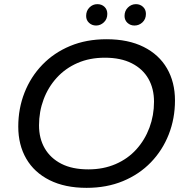

<svg xmlns="http://www.w3.org/2000/svg" viewBox="-20 -897 895 925"><path d="M397 8Q293 8 219 -29Q145 -66 106.5 -132.5Q68 -199 68 -287Q68 -374 98 -450.5Q128 -527 184 -585Q240 -643 318 -675.5Q396 -708 493 -708Q598 -708 672 -671Q746 -634 784.5 -567.5Q823 -501 823 -413Q823 -326 793 -249.5Q763 -173 707 -115Q651 -57 572.5 -24.5Q494 8 397 8ZM406 -81Q478 -81 537 -106.5Q596 -132 637 -177.5Q678 -223 700 -282Q722 -341 722 -407Q722 -470 695 -517.5Q668 -565 615 -592Q562 -619 485 -619Q412 -619 353.5 -593.5Q295 -568 253.5 -522.5Q212 -477 190 -418Q168 -359 168 -293Q168 -230 195.5 -182.5Q223 -135 275.5 -108Q328 -81 406 -81ZM628 -774Q608 -774 594 -787Q580 -800 580 -820Q580 -845 596.5 -861Q613 -877 635 -877Q655 -877 669 -864Q683 -851 683 -830Q683 -805 666.5 -789.5Q650 -774 628 -774ZM443 -774Q423 -774 409 -787Q395 -800 395 -820Q395 -845 411 -861Q427 -877 449 -877Q470 -877 483.5 -864Q497 -851 497 -830Q497 -805 480.5 -789.5Q464 -774 443 -774Z"/></svg>

Font: MOST Montserrat Medium
Style: Italic
Weight: 500
Italic angle: -11.3°
Designer: Julieta Ulanovsky
Foundry: Julieta Ulanovsky
Version: Version 8.000;March 11, 2024;FontCreator 15.0.0.2926 64-bit